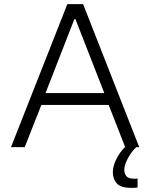

<svg xmlns="http://www.w3.org/2000/svg" viewBox="-20 -708 723 924"><path d="M578 109Q578 127 588 139.5Q598 152 625 152Q628 152 632 152Q636 152 642 151V194Q631 196 624.5 196Q618 196 610 196Q561 196 542 174.5Q523 153 523 121Q523 92 539.5 58.5Q556 25 582 -1L503 -203H179L99 0H33L304 -688H380L650 0H636Q626 9 616 22Q606 35 597.5 50Q589 65 583.5 80.5Q578 96 578 109ZM199 -260H482L343 -616H338Z"/></svg>

Font: Azeri Sans Light
Style: Regular
Weight: 300
Designer: Hector Gatti & Omnibus-Type (original fonts) / Cristiano Sobral (main changes and remastering)
Version: Version 1.000; ttfautohint (v1.6)